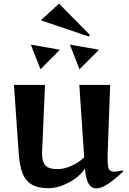

<svg xmlns="http://www.w3.org/2000/svg" viewBox="-20 -1025 713 1058"><path d="M448 -96Q418 -50 359 -19Q300 12 247 12Q187 12 153 -9.5Q119 -31 103.5 -72Q88 -113 83 -181L57 -557H228L212 -189V-177Q212 -132 231 -112.5Q250 -93 297 -93Q329 -93 369 -109Q409 -125 444 -158L417 -557H587L573 -173V-146Q573 -108 580 -93.5Q587 -79 610 -79Q622 -79 655 -86L659 -80Q611 -35 574.5 -11Q538 13 511 13Q484 13 468.5 -12.5Q453 -38 448 -96ZM365 -779 526 -751 418 -643ZM310 -751 203 -643 150 -779ZM205 -913 305 -1005 475 -833 469 -824Z"/></svg>

Font: Tiejili SC
Style: Regular
Weight: 400
Designer: Buernia
Foundry: Ershou Xiaoxi Press
Version: Version 1.100